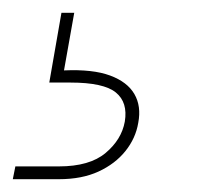

<svg xmlns="http://www.w3.org/2000/svg" viewBox="-109 -27 310 300"><path d="M-89 253 -85 233H-17Q31 233 56 212Q81 191 86 163Q91 133 72 117.5Q53 102 1 102H-32L-13 -7H7L-9 83Q36 81 63 91Q90 101 101 120Q112 139 107 165Q103 189 87 209Q71 229 45 241Q19 253 -17 253Z"/></svg>

Font: DM Sans 16pt Thin
Style: Italic
Weight: 250
Italic angle: -10°
Version: Version 4.004;gftools[0.9.30]